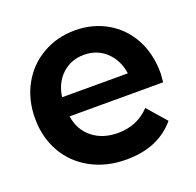

<svg xmlns="http://www.w3.org/2000/svg" viewBox="-111 -718 858 842"><g transform="rotate(-20 318.5 -297.0)"><path d="M607.8 -255.6H171.1Q181.1 -190 228.3 -152.2Q275.6 -114.4 346.7 -114.4Q436.7 -114.4 495.6 -176.7L572.2 -88.9Q491.1 7.8 342.2 7.8Q248.9 7.8 176.7 -31.7Q104.4 -71.1 65 -140.6Q25.6 -210 25.6 -297.8Q25.6 -385.6 63.9 -455Q102.2 -524.4 170 -563.3Q237.8 -602.2 321.1 -602.2Q403.3 -602.2 469.4 -564.4Q535.6 -526.7 573.3 -457.8Q611.1 -388.9 611.1 -296.7Q611.1 -292.2 607.8 -255.6ZM168.9 -345.6H475.6Q466.7 -408.9 425 -448.3Q383.3 -487.8 322.2 -487.8Q261.1 -487.8 219.4 -448.9Q177.8 -410 168.9 -345.6Z"/></g></svg>

Font: Paperlogy 7 Bold
Style: Regular
Weight: 700
Designer: redesigned by Lee Juim, glyphs from Gmarket Sans & Montserrat
Foundry: PT&
Version: Version 1.001